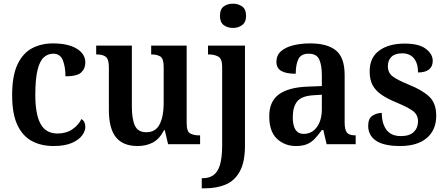

<svg xmlns="http://www.w3.org/2000/svg" viewBox="-20 -784 2425 1044"><path d="M271 10Q204 10 153.5 -17Q103 -44 74.5 -104.5Q46 -165 46 -266Q46 -373 75.5 -434.5Q105 -496 155 -522Q205 -548 267 -548Q350 -548 397 -519.5Q444 -491 444 -444Q444 -411 421.5 -390Q399 -369 336 -369Q336 -419 322 -455.5Q308 -492 270 -492Q240 -492 218 -472Q196 -452 184 -403Q172 -354 172 -267Q172 -163 200.5 -110.5Q229 -58 293 -58Q340 -58 373.5 -81Q407 -104 423 -137Q444 -123 444 -94Q444 -71 426 -47Q408 -23 370 -6.5Q332 10 271 10Z M728 10Q649 10 610.5 -37.5Q572 -85 572 -187V-419Q572 -462 555.5 -475Q539 -488 506 -488H503V-536H697V-204Q697 -137 713.5 -101Q730 -65 776 -65Q826 -65 848 -108Q870 -151 870 -222V-420Q870 -466 851.5 -477Q833 -488 805 -488H802V-536H995V-113Q995 -69 1014 -58.5Q1033 -48 1061 -48H1068V0H894L876 -76H872Q847 -28 811 -9Q775 10 728 10Z M1247 -632Q1217 -632 1196.5 -647.5Q1176 -663 1176 -698Q1176 -734 1196.5 -749Q1217 -764 1247 -764Q1275 -764 1296.5 -749Q1318 -734 1318 -698Q1318 -663 1296.5 -647.5Q1275 -632 1247 -632ZM1077 240V185H1083Q1117 185 1140.5 168.5Q1164 152 1176 112.5Q1188 73 1188 4V-421Q1188 -465 1166.5 -476.5Q1145 -488 1115 -488H1111V-536H1312V8Q1312 97 1284 148Q1256 199 1207 219.5Q1158 240 1094 240Z M1589 10Q1528 10 1486 -29.5Q1444 -69 1444 -152Q1444 -232 1496 -270.5Q1548 -309 1653 -313L1730 -316V-374Q1730 -429 1716 -460.5Q1702 -492 1658 -492Q1617 -492 1602.5 -462.5Q1588 -433 1588 -383Q1535 -383 1509 -398.5Q1483 -414 1483 -448Q1483 -483 1507.5 -505Q1532 -527 1574 -537.5Q1616 -548 1667 -548Q1760 -548 1807 -509.5Q1854 -471 1854 -376V-119Q1854 -78 1866.5 -63Q1879 -48 1911 -48H1914V0H1756L1738 -77H1730Q1710 -49 1691.5 -29.5Q1673 -10 1649 0Q1625 10 1589 10ZM1631 -56Q1676 -56 1703 -93Q1730 -130 1730 -191V-269L1683 -266Q1620 -262 1596 -232.5Q1572 -203 1572 -147Q1572 -56 1631 -56Z M2156 10Q2067 10 2024.5 -19Q1982 -48 1982 -100Q1982 -140 2005.5 -155Q2029 -170 2056 -170Q2056 -112 2081.5 -78Q2107 -44 2160 -44Q2207 -44 2230 -66.5Q2253 -89 2253 -124Q2253 -158 2228.5 -178Q2204 -198 2142 -224Q2090 -245 2056.5 -267.5Q2023 -290 2006.5 -320Q1990 -350 1990 -396Q1990 -471 2042 -509Q2094 -547 2180 -547Q2258 -547 2295.5 -518.5Q2333 -490 2333 -453Q2333 -423 2313 -406.5Q2293 -390 2253 -390Q2253 -440 2230.5 -467Q2208 -494 2167 -494Q2128 -494 2108.5 -475Q2089 -456 2089 -424Q2089 -389 2114 -369.5Q2139 -350 2202 -324Q2275 -295 2313.5 -259Q2352 -223 2352 -155Q2352 -77 2300.5 -33.5Q2249 10 2156 10Z"/></svg>

Font: Noto Serif Lao SemiCondensed SemiBold
Style: Regular
Weight: 600
Width: 4
Designer: Monotype Design Team
Foundry: Monotype Imaging Inc.
Version: Version 2.003; ttfautohint (v1.8.4.7-5d5b)